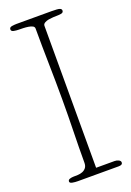

<svg xmlns="http://www.w3.org/2000/svg" viewBox="-156 -877 637 934"><g transform="rotate(-20 162.5 -410.5)"><path d="M183 -31H279Q290 -31 299.5 -26Q309 -21 309 -13Q309 0 289 0H77Q63 0 49.5 -2.5Q36 -5 36 -13Q36 -22 46 -25Q56 -28 65 -28Q75 -28 87.5 -28.5Q100 -29 111.5 -33.5Q123 -38 130.5 -47.5Q138 -57 138 -74Q138 -156 140 -234.5Q142 -313 142 -401Q142 -489 140 -584.5Q138 -680 138 -768Q138 -777 129.5 -781.5Q121 -786 108.5 -788Q96 -790 82 -790.5Q68 -791 58 -791Q47 -791 34 -793.5Q21 -796 21 -806Q21 -817 35 -819Q49 -821 58 -821H240Q272 -821 281.5 -817.5Q291 -814 291 -806Q291 -795 278.5 -793Q266 -791 254 -791Q249 -791 237.5 -790.5Q226 -790 214 -788Q202 -786 192.5 -780.5Q183 -775 183 -766Z"/></g></svg>

Font: Life Savers
Style: Regular
Weight: 400
Version: Version 2.001; ttfautohint (v0.93) -l 8 -r 50 -G 200 -x 14 -